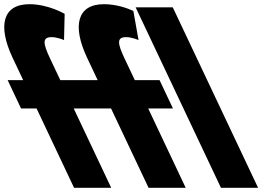

<svg xmlns="http://www.w3.org/2000/svg" viewBox="-243 -895 1310 915"><path d="M-132.5 -513H-206.5L-142.7 -378H-68.7L110 0H287L108.3 -378H286.3L465 0H642L463.3 -378H581.3L517.5 -513H399.5L350.3 -617C316.8 -688 312.6 -718 357.6 -718C386.6 -718 417.2 -704 417.2 -704L392.5 -843C361.9 -857 310.4 -875 252.4 -875C124.4 -875 101 -772 171 -622L222.5 -513H44.5L-4.7 -617C-38.2 -688 -42.4 -718 2.6 -718C31.6 -718 62.2 -704 62.2 -704L65.1 -829C65.1 -829 -12.6 -875 -102.6 -875C-230.6 -875 -254 -772 -184 -622ZM810 0H987L580.4 -860H403.4Z"/></svg>

Font: Hussar
Style: BdOpOblFive
Weight: 700
Foundry: Cannot Into Space Fonts
Version: Version 2.00